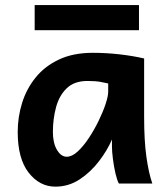

<svg xmlns="http://www.w3.org/2000/svg" viewBox="-20 -713 653 746"><path d="M571.8 0H441.9Q435.1 -11.7 428.7 -38.8Q422.4 -65.9 418.7 -95.5Q415 -125 415 -143.1V-170.9Q397 -128.9 364.7 -86.7Q332.5 -44.4 289.6 -16.1Q246.6 12.2 195.3 12.2Q133.8 12.2 91.3 -42.2Q48.8 -96.7 48.8 -200.2Q48.8 -258.3 65.9 -313.2Q83 -368.2 118.7 -412.1Q154.3 -456.1 209.5 -481.9Q264.6 -507.8 340.3 -507.8Q393.6 -507.8 446 -501.7Q498.5 -495.6 540 -485.8V-258.8Q540 -166.5 548.8 -103.8Q557.6 -41 571.8 0ZM400.4 -356.4V-388.7Q390.1 -391.1 370.6 -394.8Q351.1 -398.4 319.8 -398.4Q268.6 -398.4 239.3 -370.1Q210 -341.8 197.8 -296.4Q185.5 -251 185.5 -200.2Q185.5 -157.2 201.4 -130.6Q217.3 -104 239.3 -104Q259.8 -104 282 -124.5Q304.2 -145 325.2 -176.8Q346.2 -208.5 363.3 -243.7Q380.4 -278.8 390.4 -309.3Q400.4 -339.8 400.4 -356.4ZM114.7 -595.7V-693.4H520V-595.7Z"/></svg>

Font: Andika
Style: Bold
Weight: 700
Designer: Victor Gaultney, Annie Olsen, Julie Remington, Don Collingsworth, Eric Hays, Becca Hirsbrunner
Foundry: SIL International
Version: Version 6.101